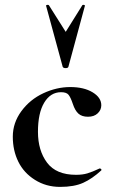

<svg xmlns="http://www.w3.org/2000/svg" viewBox="-20 -750 465 783"><path d="M393.1 -320.8Q393.1 -301.8 378.4 -287.8Q363.8 -273.9 338.9 -273.9Q314 -273.9 300 -286.4Q286.1 -298.8 277.1 -325.9Q268.1 -353 259.5 -363.5Q251 -374 229 -374Q186 -374 160.4 -331.5Q134.8 -289.1 134.8 -212.6Q134.8 -136.2 171.9 -86.7Q209 -37.1 290 -37.1Q316.9 -37.1 336.4 -43Q356 -48.8 386.2 -63H387.2Q390.1 -63 392.6 -60.1Q395 -57.1 393.1 -55.2Q356 -21 319.1 -4.4Q282.2 12.2 225.1 12.2Q168 12.2 122.6 -16.4Q77.1 -44.9 54.7 -90.6Q32.2 -136.2 32.2 -192.6Q32.2 -249 67.1 -296.6Q102.1 -344.2 156.5 -369.6Q210.9 -395 266.6 -395Q322.3 -395 357.7 -373.5Q393.1 -352.1 393.1 -320.8ZM235.8 -477.1 168 -726.1Q167 -729 171.9 -730Q176.8 -731 179.2 -729L248 -620.1L315.9 -729Q317.9 -731 322.5 -730Q327.1 -729 326.2 -726.1L258.8 -477.1Q256.8 -472.2 247.8 -472.2Q238.8 -472.2 235.8 -477.1Z"/></svg>

Font: Cormorant-Bold
Style: Bold
Weight: 700
Designer: Christian Thalmann (Catharsis Fonts)
Version: Version 3.000